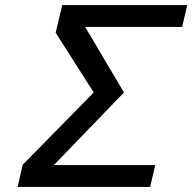

<svg xmlns="http://www.w3.org/2000/svg" viewBox="-20 -742 763 762"><path d="M70 -88 352 -375 201 -612 227 -722H723L703 -635H318L472 -375L194 -87H596L576 0H50Z"/></svg>

Font: Perun
Style: Italic
Weight: 400
Italic angle: -12°
Foundry: Copyright (c) Stefan Peev, Context Ltd, 2016
Version: Version 1.027